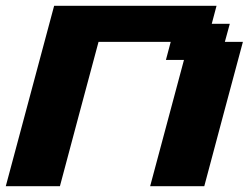

<svg xmlns="http://www.w3.org/2000/svg" viewBox="-20 -645 861 665"><path d="M500 0H687.5Q709.5 -83 754.2 -250Q798.8 -417 821.3 -500H758.8L775.9 -562.5H713.4L730 -625H167.5Q139.6 -520.5 83.7 -312.3Q27.8 -104 0 0H187.5Q209.5 -83 254.2 -250Q298.8 -417 321.3 -500H571.3L554.7 -437.5H617.2Z"/></svg>

Font: Faithful 32x
Style: SemiboldOblique
Weight: 400
Foundry: Faithful Resource Pack
Version: Version 1.0; January 27, 2023